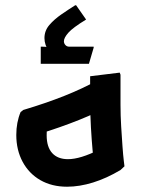

<svg xmlns="http://www.w3.org/2000/svg" viewBox="-20 -707 543 727"><path d="M234 0Q176.3 0 133 -24.8Q89.7 -49.7 65.7 -94.3Q41.7 -139 41.7 -196Q41.7 -244 58 -282.7L68.3 -290.7Q154 -316.3 223.2 -343.8Q292.3 -371.3 347.3 -401.7L403.7 -310.7Q350 -281.3 279.7 -253Q209.3 -224.7 123.3 -198.3L157.3 -228Q159.3 -230.3 158 -220.3Q156.7 -210.3 156.7 -194.7Q156.7 -150.3 177.7 -127.3Q198.7 -104.3 237.3 -104.3Q284.3 -104.3 356.3 -140.7L436.3 -63.3Q384 -32 332.5 -16Q281 0 234 0ZM330.3 -63.3 333.3 -108.7Q333.3 -108.7 330.3 -141.2Q327.3 -173.7 324.3 -224.7Q321.3 -275.7 321.3 -331.7V-418.3L433.3 -432L436.3 -424V-310.3Q436.3 -269.3 438.8 -228.3Q441.3 -187.3 443.8 -152.8Q446.3 -118.3 448.8 -97.8Q451.3 -77.3 451.3 -77.3L436.3 -63.3ZM165.7 -511.3Q148.3 -537 148.3 -562.7Q148.3 -590.7 166.9 -612.4Q185.5 -634 212.4 -652.5Q239.3 -671 264.6 -687H268.3L306 -633Q255.7 -602.3 238.8 -583.1Q222 -563.8 222 -551Q222 -542.7 227.6 -536.5Q233.2 -530.3 242 -530.3ZM134.3 -465.3V-530.3H138.7Q151.7 -530.3 162.8 -528.5Q174 -526.7 174 -526.7L192 -530.3H334.7V-526.7L316.7 -465.3Z"/></svg>

Font: Fustat
Style: Regular
Weight: 400
Designer: Mohamed Gaber, Khaled Hosny, Laura Garcia Mut
Foundry: Kief Type Foundry, Alif Type Foundry, Hard Type Foundry
Version: Version 1.007